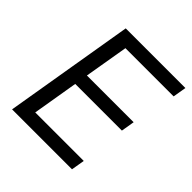

<svg xmlns="http://www.w3.org/2000/svg" viewBox="-187 -836 974 974"><g transform="rotate(45 300.0 -349.0)"><path d="M476.9 0 489 -72.1H141L182.2 -317.8H517L529.1 -389.9H193.9L234 -626.1H579.9L592 -698.2H164.1L46.9 0Z"/></g></svg>

Font: Margiela Mono Italic Italic
Style: Regular
Weight: 400
Designer: Mike Abbink, Paul van der Laan, Pieter van Rosmalen
Foundry: Bold Monday
Version: Version 2.003 2021